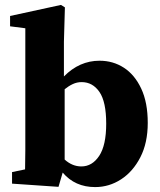

<svg xmlns="http://www.w3.org/2000/svg" viewBox="-20 -746 650 781"><path d="M29 1V-46L82 -57Q83 -93 83 -135.5Q83 -178 83 -209V-631L21 -639V-681L228 -726L244 -716L240 -576V-435Q303 -499 385 -499Q440 -499 484 -470.5Q528 -442 554.5 -385.5Q581 -329 581 -246Q581 -165 551 -106.5Q521 -48 472.5 -16.5Q424 15 367 15Q285 15 235 -44L218 14ZM312 -412Q293 -412 276 -404Q259 -396 243 -383V-97Q274 -69 311 -69Q355 -69 383.5 -112Q412 -155 412 -243Q412 -332 384.5 -372Q357 -412 312 -412Z"/></svg>

Font: Source Serif Pro
Style: Bold
Weight: 700
Designer: Frank Grießhammer
Foundry: Adobe Systems Incorporated
Version: Version 3.001;hotconv 1.0.111;makeotfexe 2.5.65597